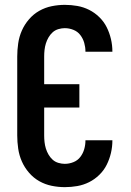

<svg xmlns="http://www.w3.org/2000/svg" viewBox="-20 -763 540 791"><path d="M247 8Q220 8 193 2.5Q166 -3 142 -16.5Q118 -30 99.5 -51.5Q81 -73 70 -98Q59 -123 55 -150.5Q51 -178 51 -205V-530Q51 -557 55 -584.5Q59 -612 70 -637Q81 -662 99.5 -683.5Q118 -705 142 -718.5Q166 -732 193 -737.5Q220 -743 247 -743Q273 -743 298.5 -738.5Q324 -734 347 -722.5Q370 -711 389 -692.5Q408 -674 419.5 -651Q431 -628 437 -602.5Q443 -577 443 -551V-550H332V-551Q332 -569 327 -586.5Q322 -604 311 -618.5Q300 -633 282.5 -640Q265 -647 247 -647Q234 -647 220.5 -643Q207 -639 197 -630Q187 -621 180 -609Q173 -597 169 -584Q165 -571 163.5 -557.5Q162 -544 162 -530V-416H307V-320H162V-205Q162 -191 163.5 -177.5Q165 -164 169 -151Q173 -138 180 -126Q187 -114 197 -105Q207 -96 220.5 -92Q234 -88 247 -88Q265 -88 282.5 -95Q300 -102 311 -116.5Q322 -131 327 -148.5Q332 -166 332 -184V-185H443V-184Q443 -158 437 -132.5Q431 -107 419.5 -84Q408 -61 389 -42.5Q370 -24 347 -12.5Q324 -1 298.5 3.5Q273 8 247 8Z"/></svg>

Font: Iosevka Algr
Style: Bold
Weight: 700
Monospace: yes
Designer: Belleve Invis
Foundry: Belleve Invis
Version: Version 26.0.2; ttfautohint (v1.8.3)